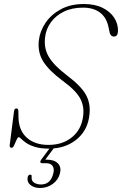

<svg xmlns="http://www.w3.org/2000/svg" viewBox="-20 -730 608 956"><path d="M223.5 10Q181 10 153.5 1.2Q126 -7.5 110 -18.8Q94 -30 85.8 -38.5Q77.5 -47 73 -47Q68 -47 62.5 -33.8Q57 -20.5 50.8 -7.2Q44.5 6 38.5 6Q26 6 28.5 -9.5L50 -177Q52 -190 61.5 -190Q71.5 -190 71.5 -176.5L72 -144.5Q74 -79 114.2 -43.8Q154.5 -8.5 221 -8.5Q292 -8.5 338.5 -46.8Q385 -85 393.5 -149Q401 -199.5 379.2 -239.8Q357.5 -280 293 -327Q224 -378 195.2 -424Q166.5 -470 173.5 -529.5Q179 -575.5 207 -616.8Q235 -658 283.2 -684Q331.5 -710 397.5 -710Q452.5 -710 490.8 -691Q529 -672 548.5 -641.8Q568 -611.5 567.5 -576.5Q567 -548 547.5 -548Q538.5 -548 533 -554Q527.5 -560 526 -568L520.5 -594Q510.5 -643 477.8 -667.5Q445 -692 393.5 -692Q338.5 -692 297.8 -672Q257 -652 233 -618.5Q209 -585 204.5 -544.5Q197.5 -490.5 222.8 -447.5Q248 -404.5 313.5 -354.5Q384 -301.5 407.8 -258.2Q431.5 -215 425.5 -160.5Q418.5 -87.5 369.2 -42.5Q320 2.5 247 9L205.5 65Q208 65 213.5 65Q250.5 65 268.5 83.8Q286.5 102.5 278.5 133.5Q270 166 242.5 186Q215 206 179.5 206Q149.5 206 131.2 190.8Q113 175.5 118 151.5Q121 140 130 139.5Q139 139.5 137.5 149.5Q135.5 170.5 149.8 179.5Q164 188.5 184 188.5Q231.5 188.5 245 135Q251.5 112 242.5 97.2Q233.5 82.5 208.5 82.5H190Q181.5 82.5 180.8 77Q180 71.5 185.5 64.5L226 10Z"/></svg>

Font: Fraunces 72pt Soft Thin
Style: Italic
Weight: 100
Italic angle: -16°
Version: Version 1.000;[0bf87f6ff]